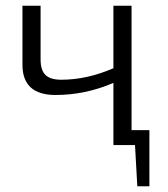

<svg xmlns="http://www.w3.org/2000/svg" viewBox="-20 -504 582 667"><path d="M499 -52V143H457L449 0H374V-216Q276 -174 173 -174Q58 -174 58 -279V-484H121V-298Q121 -260 138 -243.5Q155 -227 193 -227Q282 -227 374 -267V-484H437V-52Z"/></svg>

Font: Exo 2.0 Light
Style: Regular
Weight: 300
Designer: Natanael Gama
Version: Version 1.001;PS 001.001;hotconv 1.0.70;makeotf.lib2.5.58329